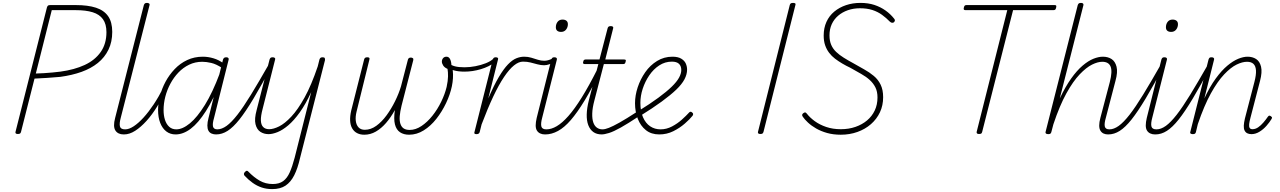

<svg xmlns="http://www.w3.org/2000/svg" viewBox="-20 -910 8824 1324"><path d="M103 14Q83 14 87 -1L304 -860Q307 -868 311 -871.5Q315 -875 328 -875H502Q586 -875 641.5 -857Q697 -839 725.5 -798.5Q754 -758 754 -690Q754 -621 728 -567.5Q702 -514 655 -476Q608 -438 542.5 -414.5Q477 -391 396 -380Q352 -376 307 -373Q262 -370 218 -368L125 -1Q123 7 118.5 10.5Q114 14 103 14ZM227 -403Q255 -404 283.5 -405.5Q312 -407 341 -410Q370 -413 396 -416Q493 -429 564 -462Q635 -495 674.5 -551.5Q714 -608 714 -688Q714 -744 690 -777.5Q666 -811 619 -825.5Q572 -840 502 -840H337Z M832 17Q813 17 798.5 10Q784 3 775.5 -10.5Q767 -24 766.5 -45.5Q766 -67 774 -97L972 -875Q975 -883 979.5 -886.5Q984 -890 994 -890Q1003 -890 1008.5 -885.5Q1014 -881 1011 -874L813 -99Q802 -59 807 -38.5Q812 -18 842 -18Q850 -18 853.5 -12.5Q857 -7 855 -0.5Q853 6 847.5 11.5Q842 17 832 17Z M835 17Q826 17 821.5 11.5Q817 6 818.5 -0.5Q820 -7 826.5 -12.5Q833 -18 844 -18Q870 -18 902.5 -39.5Q935 -61 970 -99.5Q1005 -138 1040 -190.5Q1075 -243 1106 -305Q1110 -312 1115.5 -312Q1121 -312 1126 -307.5Q1131 -303 1128 -295Q1099 -233 1064 -176Q1029 -119 990 -76Q951 -33 912 -8Q873 17 835 17Z M1191 17Q1154 17 1127 -3.5Q1100 -24 1085 -62Q1070 -100 1070 -152Q1070 -197 1083 -248Q1096 -299 1121.5 -346.5Q1147 -394 1184.5 -433.5Q1222 -473 1271 -496Q1320 -519 1379 -519Q1415 -519 1452 -508Q1489 -497 1520 -474L1512 -441Q1471 -468 1437 -476Q1403 -484 1375 -484Q1326 -484 1284.5 -464Q1243 -444 1210.5 -410Q1178 -376 1155 -333Q1132 -290 1120 -243.5Q1108 -197 1108 -151Q1108 -114 1117.5 -84Q1127 -54 1146.5 -36Q1166 -18 1196 -18Q1239 -18 1289.5 -59.5Q1340 -101 1393 -186.5Q1446 -272 1495 -403L1506 -360Q1453 -227 1400 -144Q1347 -61 1295 -22Q1243 17 1191 17ZM1470 17Q1453 17 1439 11Q1425 5 1417.5 -8.5Q1410 -22 1410 -44.5Q1410 -67 1418 -97L1518 -500Q1521 -508 1526 -511.5Q1531 -515 1541 -515Q1551 -515 1555 -509.5Q1559 -504 1556 -496L1456 -97Q1444 -56 1449 -37Q1454 -18 1479 -18Q1487 -18 1490 -12.5Q1493 -7 1492 -0.5Q1491 6 1486 11.5Q1481 17 1470 17Z M1470 17Q1461 17 1456.5 11.5Q1452 6 1453.5 -0.5Q1455 -7 1461.5 -12.5Q1468 -18 1479 -18Q1509 -18 1542.5 -42Q1576 -66 1617 -118.5Q1658 -171 1711 -257.5Q1764 -344 1834 -467Q1838 -476 1844.5 -475.5Q1851 -475 1855.5 -469.5Q1860 -464 1854 -456Q1783 -322 1728.5 -231Q1674 -140 1631 -86Q1588 -32 1549.5 -7.5Q1511 17 1470 17Z M1832 15Q1800 15 1775.5 -1Q1751 -17 1742 -53.5Q1733 -90 1750 -152L1839 -500Q1842 -508 1846 -511.5Q1850 -515 1861 -515Q1870 -515 1875 -510.5Q1880 -506 1877 -499L1791 -159Q1778 -110 1779 -79.5Q1780 -49 1795 -34Q1810 -19 1836 -19Q1866 -19 1905 -38.5Q1944 -58 1989 -106Q2034 -154 2080.5 -238Q2127 -322 2171 -452L2183 -500Q2186 -508 2190.5 -511.5Q2195 -515 2205 -515Q2217 -515 2219.5 -509Q2222 -503 2221 -495L2049 180Q2033 251 2009 298.5Q1985 346 1949 370Q1913 394 1857 394Q1818 394 1785 383Q1752 372 1722.5 351Q1693 330 1666 301Q1662 296 1662 289Q1662 282 1670 275Q1677 267 1682.5 267.5Q1688 268 1692 273Q1731 313 1771 336Q1811 359 1861 359Q1905 359 1932.5 339Q1960 319 1978 278.5Q1996 238 2012 177L2126 -275Q2088 -192 2047.5 -135.5Q2007 -79 1968 -46Q1929 -13 1894 1Q1859 15 1832 15Z M2492 19Q2464 19 2442.5 8Q2421 -3 2408.5 -25Q2396 -47 2394.5 -78Q2393 -109 2402 -148L2491 -500Q2493 -508 2498 -511.5Q2503 -515 2513 -515Q2523 -515 2526.5 -511Q2530 -507 2527 -498L2439 -141Q2430 -105 2433.5 -76.5Q2437 -48 2452.5 -31.5Q2468 -15 2496 -15Q2537 -15 2575 -42.5Q2613 -70 2645.5 -114.5Q2678 -159 2704 -211.5Q2730 -264 2745 -314L2793 -499Q2795 -506 2800 -509.5Q2805 -513 2813 -513Q2821 -513 2826.5 -509Q2832 -505 2830 -496L2749 -181Q2739 -140 2736.5 -109Q2734 -78 2741 -56.5Q2748 -35 2763.5 -24.5Q2779 -14 2805 -14Q2846 -14 2886.5 -41Q2927 -68 2962 -112Q2997 -156 3022.5 -208.5Q3048 -261 3060 -311Q3069 -353 3069.5 -383Q3070 -413 3066 -435Q3045 -444 3036 -458.5Q3027 -473 3027 -485Q3027 -499 3035.5 -509Q3044 -519 3059 -519Q3075 -519 3083.5 -502.5Q3092 -486 3093 -460Q3100 -445 3102.5 -421.5Q3105 -398 3103.5 -371Q3102 -344 3096 -315Q3084 -258 3056 -199Q3028 -140 2989 -90.5Q2950 -41 2902 -11Q2854 19 2801 19Q2764 19 2738.5 2Q2713 -15 2703.5 -52Q2694 -89 2703 -151Q2675 -100 2642 -62Q2609 -24 2571.5 -2.5Q2534 19 2492 19Z M3183 -416Q3141 -416 3111 -424.5Q3081 -433 3058 -448Q3052 -453 3051.5 -459Q3051 -465 3054.5 -470Q3058 -475 3063.5 -476.5Q3069 -478 3075 -473Q3093 -459 3118 -452.5Q3143 -446 3183 -446Q3220 -446 3258.5 -453.5Q3297 -461 3330 -474Q3363 -487 3382 -505Q3388 -510 3393.5 -507Q3399 -504 3399.5 -496Q3400 -488 3391 -480Q3353 -450 3296 -433Q3239 -416 3183 -416Z M3265 15Q3256 15 3252.5 11.5Q3249 8 3252 0L3378 -500Q3381 -508 3385.5 -511.5Q3390 -515 3399 -515Q3409 -515 3413 -510.5Q3417 -506 3414 -499L3347 -231Q3386 -322 3419.5 -378.5Q3453 -435 3483 -466Q3513 -497 3540.5 -508Q3568 -519 3594 -519Q3602 -519 3605 -514Q3608 -509 3606.5 -502Q3605 -495 3599.5 -490Q3594 -485 3586 -485Q3557 -485 3524.5 -459Q3492 -433 3456 -379.5Q3420 -326 3381.5 -244.5Q3343 -163 3301 -52L3288 0Q3286 8 3280.5 11.5Q3275 15 3265 15Z M3732 -460Q3710 -460 3686 -466.5Q3662 -473 3638.5 -479Q3615 -485 3587 -485Q3581 -485 3578 -490Q3575 -495 3575.5 -502Q3576 -509 3581 -514Q3586 -519 3595 -519Q3621 -519 3644 -512Q3667 -505 3689 -498Q3711 -491 3733 -491Q3746 -491 3759 -494.5Q3772 -498 3787 -505Q3794 -508 3799 -503.5Q3804 -499 3805 -492.5Q3806 -486 3802 -483Q3786 -473 3767.5 -466.5Q3749 -460 3732 -460Z M3738 17Q3719 17 3704.5 10Q3690 3 3682 -10.5Q3674 -24 3674 -45.5Q3674 -67 3681 -97L3782 -500Q3785 -508 3789 -511.5Q3793 -515 3803 -515Q3813 -515 3817.5 -510.5Q3822 -506 3820 -499L3719 -99Q3708 -59 3713 -38.5Q3718 -18 3747 -18Q3756 -18 3759 -12.5Q3762 -7 3760.5 -0.5Q3759 6 3753.5 11.5Q3748 17 3738 17ZM3849 -690Q3832 -690 3822.5 -698Q3813 -706 3813 -722Q3813 -744 3825 -759.5Q3837 -775 3859 -775Q3876 -775 3886 -767Q3896 -759 3896 -743Q3896 -722 3883.5 -706Q3871 -690 3849 -690Z M3740 17Q3731 17 3726.5 11.5Q3722 6 3723.5 -0.5Q3725 -7 3731.5 -12.5Q3738 -18 3749 -18Q3782 -18 3819.5 -40Q3857 -62 3899.5 -110Q3942 -158 3991.5 -237.5Q4041 -317 4099 -432Q4103 -440 4109.5 -439.5Q4116 -439 4120 -433.5Q4124 -428 4119 -418Q4062 -300 4011.5 -217Q3961 -134 3916.5 -82.5Q3872 -31 3828 -7Q3784 17 3740 17Z M4130 17Q4094 17 4071 0Q4048 -17 4036.5 -47.5Q4025 -78 4026 -121Q4027 -164 4040 -216L4106 -468H4014Q4004 -468 4001.5 -472.5Q3999 -477 4002 -485Q4003 -493 4007.5 -496.5Q4012 -500 4020 -500H4114L4170 -715Q4172 -723 4177 -726.5Q4182 -730 4192 -730Q4202 -730 4206.5 -725.5Q4211 -721 4208 -714L4154 -500H4282Q4293 -500 4295 -495.5Q4297 -491 4294 -484Q4292 -474 4288 -471Q4284 -468 4274 -468H4144L4079 -218Q4065 -166 4064 -127.5Q4063 -89 4071.5 -65Q4080 -41 4096.5 -29.5Q4113 -18 4134 -18Q4142 -18 4146 -12.5Q4150 -7 4150 -0.5Q4150 6 4145.5 11.5Q4141 17 4130 17Z M4127 17Q4118 17 4113.5 11.5Q4109 6 4110.5 -0.5Q4112 -7 4118.5 -12.5Q4125 -18 4136 -18Q4152 -18 4179 -28.5Q4206 -39 4252.5 -65Q4299 -91 4371 -138Q4377 -143 4382 -140Q4387 -137 4390.5 -131Q4394 -125 4393 -118.5Q4392 -112 4384 -107Q4310 -58 4261 -30.5Q4212 -3 4180 7Q4148 17 4127 17Z M4526 17Q4471 17 4434 -12.5Q4397 -42 4378 -91Q4359 -140 4359 -198Q4359 -252 4377.5 -308Q4396 -364 4429.5 -412Q4463 -460 4511 -489.5Q4559 -519 4617 -519Q4656 -519 4678.5 -505Q4701 -491 4709.5 -471Q4718 -451 4718 -430Q4718 -397 4700 -363Q4682 -329 4643.5 -292Q4605 -255 4543.5 -210Q4482 -165 4395 -111L4379 -142Q4463 -194 4520 -236Q4577 -278 4612 -312Q4647 -346 4662.5 -374.5Q4678 -403 4678 -427Q4678 -455 4662 -470Q4646 -485 4613 -485Q4566 -485 4526 -459Q4486 -433 4457 -390Q4428 -347 4412 -298Q4396 -249 4396 -201Q4396 -143 4414 -101.5Q4432 -60 4463.5 -39Q4495 -18 4535 -18Q4576 -18 4614 -38Q4652 -58 4682.5 -85.5Q4713 -113 4731 -133Q4736 -139 4741.5 -139.5Q4747 -140 4752 -135Q4758 -131 4759.5 -125.5Q4761 -120 4756 -112Q4737 -88 4702 -57.5Q4667 -27 4622.5 -5Q4578 17 4526 17Z M5223 14Q5213 14 5209 10Q5205 6 5207 -1L5426 -875Q5428 -883 5433 -886.5Q5438 -890 5449 -890Q5459 -890 5463.5 -886.5Q5468 -883 5465 -875L5245 -1Q5243 6 5239 10Q5235 14 5223 14Z M5778 19Q5726 19 5683.5 7Q5641 -5 5608 -24Q5575 -43 5551.5 -65Q5528 -87 5516 -105Q5511 -112 5511.5 -118Q5512 -124 5520 -130Q5530 -137 5535 -134Q5540 -131 5544 -126Q5565 -99 5598.5 -74.5Q5632 -50 5677.5 -34.5Q5723 -19 5778 -19Q5833 -19 5879 -35Q5925 -51 5959 -79.5Q5993 -108 6012 -148Q6031 -188 6031 -238Q6031 -278 6017 -306.5Q6003 -335 5978 -358Q5953 -381 5919 -400Q5885 -419 5843 -443Q5815 -456 5788 -472Q5761 -488 5738 -505.5Q5715 -523 5697.5 -546Q5680 -569 5670 -598Q5660 -627 5660 -665Q5660 -717 5679 -759Q5698 -801 5733 -830Q5768 -859 5814 -874.5Q5860 -890 5913 -890Q5967 -890 6009.5 -876Q6052 -862 6086.5 -837.5Q6121 -813 6146 -781Q6152 -774 6151 -768Q6150 -762 6144 -756Q6137 -752 6130.5 -753Q6124 -754 6116 -761Q6092 -786 6062.5 -807.5Q6033 -829 5996 -841Q5959 -853 5910 -853Q5865 -853 5826.5 -839.5Q5788 -826 5759.5 -801.5Q5731 -777 5715.5 -743Q5700 -709 5700 -666Q5700 -628 5712 -600.5Q5724 -573 5746 -552Q5768 -531 5798.5 -512Q5829 -493 5866 -473Q5902 -452 5938.5 -432Q5975 -412 6005.5 -386.5Q6036 -361 6053 -325.5Q6070 -290 6070 -240Q6070 -183 6048 -136Q6026 -89 5986 -54Q5946 -19 5892.5 0Q5839 19 5778 19Z M6731 14Q6712 14 6715 -1L6926 -840H6638Q6629 -840 6626.5 -844.5Q6624 -849 6627 -859Q6629 -868 6633 -871.5Q6637 -875 6645 -875H7252Q7262 -875 7263.5 -870.5Q7265 -866 7263 -858Q7261 -848 7257 -844Q7253 -840 7244 -840H6966L6753 -1Q6751 7 6747 10.5Q6743 14 6731 14Z M7621 17Q7603 17 7589.5 10.5Q7576 4 7568 -9.5Q7560 -23 7560 -45Q7560 -67 7568 -97L7633 -344Q7652 -418 7638.5 -451Q7625 -484 7581 -484Q7550 -484 7510.5 -464.5Q7471 -445 7425.5 -397.5Q7380 -350 7333.5 -266Q7287 -182 7244 -53L7230 0Q7228 8 7223.5 11.5Q7219 15 7209 15Q7198 15 7193 11Q7188 7 7190 0L7412 -875Q7415 -883 7419.5 -886.5Q7424 -890 7435 -890Q7443 -890 7448 -886Q7453 -882 7451 -874L7288 -231Q7327 -313 7366.5 -368.5Q7406 -424 7445.5 -457.5Q7485 -491 7520.5 -505Q7556 -519 7585 -519Q7620 -519 7645 -503Q7670 -487 7679.5 -450Q7689 -413 7672 -352L7606 -99Q7594 -58 7598.5 -38Q7603 -18 7630 -18Q7639 -18 7643 -12.5Q7647 -7 7646 -0.5Q7645 6 7638.5 11.5Q7632 17 7621 17Z M7622 17Q7613 17 7608.5 11.5Q7604 6 7605.5 -0.5Q7607 -7 7613.5 -12.5Q7620 -18 7631 -18Q7661 -18 7694.5 -42Q7728 -66 7769 -118.5Q7810 -171 7863 -257.5Q7916 -344 7986 -467Q7990 -476 7996.5 -475.5Q8003 -475 8007.5 -469.5Q8012 -464 8006 -456Q7935 -322 7880.5 -231Q7826 -140 7783 -86Q7740 -32 7701.5 -7.5Q7663 17 7622 17Z M7945 17Q7926 17 7911.5 10Q7897 3 7889 -10.5Q7881 -24 7881 -45.5Q7881 -67 7888 -97L7989 -500Q7992 -508 7996 -511.5Q8000 -515 8010 -515Q8020 -515 8024.5 -510.5Q8029 -506 8027 -499L7926 -99Q7915 -59 7920 -38.5Q7925 -18 7954 -18Q7963 -18 7966 -12.5Q7969 -7 7967.5 -0.5Q7966 6 7960.5 11.5Q7955 17 7945 17ZM8056 -690Q8039 -690 8029.5 -698Q8020 -706 8020 -722Q8020 -744 8032 -759.5Q8044 -775 8066 -775Q8083 -775 8093 -767Q8103 -759 8103 -743Q8103 -722 8090.5 -706Q8078 -690 8056 -690Z M7947 17Q7938 17 7933.5 11.5Q7929 6 7930.5 -0.5Q7932 -7 7938.5 -12.5Q7945 -18 7956 -18Q7986 -18 8019.5 -42Q8053 -66 8094 -118.5Q8135 -171 8188 -257.5Q8241 -344 8311 -467Q8315 -476 8321.5 -475.5Q8328 -475 8332.5 -469.5Q8337 -464 8331 -456Q8260 -322 8205.5 -231Q8151 -140 8108 -86Q8065 -32 8026.5 -7.5Q7988 17 7947 17Z M8610 15Q8593 15 8581 9Q8569 3 8562.5 -10Q8556 -23 8557 -44Q8558 -65 8565 -94L8630 -344Q8643 -394 8641 -424.5Q8639 -455 8623.5 -469.5Q8608 -484 8579 -484Q8547 -484 8507 -464.5Q8467 -445 8421.5 -397Q8376 -349 8330 -266Q8284 -183 8240 -54L8227 0Q8225 8 8220.5 11.5Q8216 15 8205 15Q8196 15 8190.5 11Q8185 7 8188 0L8314 -500Q8317 -508 8320.5 -511.5Q8324 -515 8335 -515Q8345 -515 8349.5 -510.5Q8354 -506 8352 -499L8285 -231Q8323 -313 8363.5 -368.5Q8404 -424 8443.5 -457Q8483 -490 8518.5 -504.5Q8554 -519 8583 -519Q8617 -519 8642 -503Q8667 -487 8676 -450Q8685 -413 8669 -352L8603 -98Q8596 -72 8594 -54.5Q8592 -37 8597.5 -28Q8603 -19 8617 -19Q8637 -19 8656 -32Q8675 -45 8692.5 -65.5Q8710 -86 8723 -105Q8728 -112 8732.5 -112.5Q8737 -113 8743 -109Q8752 -103 8751.5 -98.5Q8751 -94 8748 -89Q8735 -67 8713.5 -42.5Q8692 -18 8665 -1.5Q8638 15 8610 15Z"/></svg>

Font: Playwrite IS Thin
Style: Regular
Weight: 250
Designer: Veronika Burian, José Scaglione
Foundry: TypeTogether
Version: Version 1.002